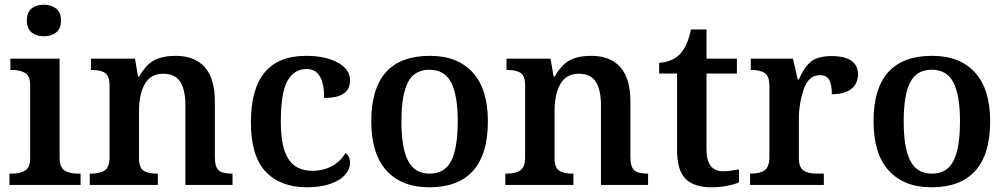

<svg xmlns="http://www.w3.org/2000/svg" viewBox="-20 -785 4273 815"><path d="M94 -698Q94 -733 114 -749Q134 -765 166 -765Q198 -765 218.5 -748.5Q239 -732 239 -698Q239 -664 218.5 -647.5Q198 -631 166 -631Q134 -631 114 -647.5Q94 -664 94 -698ZM20 -48H32Q66 -48 87 -61.5Q108 -75 108 -114V-424Q108 -462 87 -475Q66 -488 32 -488H24V-536H233V-116Q233 -75 254 -61.5Q275 -48 310 -48H322V0H20Z M361 -48H366Q405 -48 425 -62Q445 -76 445 -118V-422Q445 -462 426.5 -475Q408 -488 370 -488H366V-536H553L566 -460H571Q600 -512 636 -530Q672 -548 726 -548Q806 -548 849 -500Q892 -452 892 -353V-119Q892 -76 908.5 -62Q925 -48 963 -48H967V0H767V-336Q767 -404 745 -438Q723 -472 673 -472Q619 -472 594.5 -428Q570 -384 570 -314V-114Q570 -74 589 -61Q608 -48 646 -48H650V0H361Z M1045 -266Q1045 -548 1279 -548Q1361 -548 1413.5 -519.5Q1466 -491 1466 -444Q1466 -369 1356 -369Q1356 -492 1282 -492Q1228 -492 1200 -441.5Q1172 -391 1172 -267Q1172 -161 1204 -110.5Q1236 -60 1306 -60Q1354 -60 1391 -81Q1428 -102 1446 -136Q1466 -122 1466 -93Q1466 -68 1445.5 -44Q1425 -20 1383.5 -5Q1342 10 1283 10Q1171 10 1108 -56Q1045 -122 1045 -266Z M1556 -270Q1556 -548 1805 -548Q1922 -548 1986.5 -477.5Q2051 -407 2051 -270Q2051 -130 1988 -60Q1925 10 1802 10Q1685 10 1620.5 -61Q1556 -132 1556 -270ZM1923 -270Q1923 -381 1895 -435Q1867 -489 1803 -489Q1739 -489 1711.5 -435.5Q1684 -382 1684 -270Q1684 -157 1712 -102.5Q1740 -48 1804 -48Q1868 -48 1895.5 -102.5Q1923 -157 1923 -270Z M2125 -48H2130Q2169 -48 2189 -62Q2209 -76 2209 -118V-422Q2209 -462 2190.5 -475Q2172 -488 2134 -488H2130V-536H2317L2330 -460H2335Q2364 -512 2400 -530Q2436 -548 2490 -548Q2570 -548 2613 -500Q2656 -452 2656 -353V-119Q2656 -76 2672.5 -62Q2689 -48 2727 -48H2731V0H2531V-336Q2531 -404 2509 -438Q2487 -472 2437 -472Q2383 -472 2358.5 -428Q2334 -384 2334 -314V-114Q2334 -74 2353 -61Q2372 -48 2410 -48H2414V0H2125Z M2854 -147V-473H2778V-519Q2803 -519 2827 -529Q2851 -539 2867 -556Q2899 -591 2913 -660H2979V-536H3108V-473H2979V-151Q2979 -58 3049 -58Q3075 -58 3117 -66V-11Q3100 -3 3068 3.5Q3036 10 3000 10Q2926 10 2890 -26Q2854 -62 2854 -147Z M3164 -48H3167Q3206 -48 3226 -62.5Q3246 -77 3246 -120V-420Q3246 -461 3227 -474.5Q3208 -488 3170 -488H3167V-536H3346L3366 -448H3371Q3393 -499 3422 -523Q3451 -547 3510 -547Q3566 -547 3594 -527Q3622 -507 3622 -470Q3622 -430 3593.5 -407.5Q3565 -385 3511 -385Q3511 -427 3499.5 -446.5Q3488 -466 3460 -466Q3412 -466 3391.5 -405.5Q3371 -345 3371 -280V-115Q3371 -75 3390.5 -61.5Q3410 -48 3447 -48H3477V0H3164Z M3688 -270Q3688 -548 3937 -548Q4054 -548 4118.5 -477.5Q4183 -407 4183 -270Q4183 -130 4120 -60Q4057 10 3934 10Q3817 10 3752.5 -61Q3688 -132 3688 -270ZM4055 -270Q4055 -381 4027 -435Q3999 -489 3935 -489Q3871 -489 3843.5 -435.5Q3816 -382 3816 -270Q3816 -157 3844 -102.5Q3872 -48 3936 -48Q4000 -48 4027.5 -102.5Q4055 -157 4055 -270Z"/></svg>

Font: Noto Serif SemiBold
Style: Regular
Weight: 600
Designer: Monotype Design Team
Foundry: Monotype Imaging Inc.
Version: Version 1.001